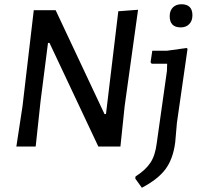

<svg xmlns="http://www.w3.org/2000/svg" viewBox="-20 -690 944 904"><path d="M834 -670Q886 -670 886 -618Q886 -592 871 -576.5Q856 -561 831 -561Q779 -561 779 -614Q779 -640 794 -655Q809 -670 834 -670ZM630 -644 567 -191 547 0H443L213 -488H206L171 -214L148 0H57L86 -190L139 -642H242L472 -153H479L537 -637ZM859 -464 863 -460 813 -112 805 -20Q795 58 759.5 106Q724 154 648 194L617 151L618 141Q665 111 688 76.5Q711 42 718 -16L766 -356L767 -390H694L689 -397L697 -451H765Z"/></svg>

Font: Alegreya Sans SC Medium
Style: Italic
Weight: 500
Italic angle: -7°
Designer: Juan Pablo del Peral
Foundry: Huerta Tipografica
Version: Version 2.007